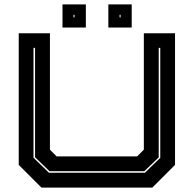

<svg xmlns="http://www.w3.org/2000/svg" viewBox="-20 -851 879 871"><path d="M168 0 65 -103V-700H206.5V-172L237 -141.5H602L632.5 -172V-700H774V-103L671 0ZM202 -67.5H637.5L707 -135V-634H700V-137L635 -74.5H204.5L139 -137.5V-634H132V-135.5ZM471.5 -726V-831H577.5V-726ZM263.5 -726V-831H369.5V-726ZM313.5 -772H318V-784H313.5ZM522.5 -772H527V-784H522.5Z"/></svg>

Font: Tourney Expanded ExtraBold
Style: Regular
Weight: 800
Width: 7
Designer: Tyler Finck
Foundry: Etcetera Type Co
Version: Version 1.010; ttfautohint (v1.8.3)